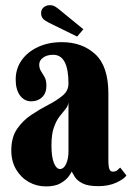

<svg xmlns="http://www.w3.org/2000/svg" viewBox="-20 -690 496 722"><path d="M152.5 11Q117.5 11 88 -5.8Q58.5 -22.5 40.5 -53Q22.5 -83.5 22.5 -124.5Q22.5 -173.5 44.2 -205.2Q66 -237 98 -258.2Q130 -279.5 162 -296Q194 -312.5 215.8 -330.8Q237.5 -349 237.5 -375.5Q237.5 -484 180 -484Q156.5 -484 142 -473.2Q127.5 -462.5 127.5 -447.5Q127.5 -433 134.2 -422.5Q141 -412 147.8 -400Q154.5 -388 154.5 -367.5Q154.5 -340 138.5 -324.5Q122.5 -309 97.5 -309Q71.5 -309 55.2 -331Q39 -353 39 -391Q39 -431.5 61.2 -463.2Q83.5 -495 122.8 -513.2Q162 -531.5 212.5 -531.5Q289 -531.5 338.2 -486.2Q387.5 -441 387.5 -338V-91Q387.5 -63 391.5 -53.8Q395.5 -44.5 404.5 -44.5Q414.5 -44.5 421.5 -50.2Q428.5 -56 432 -60L455.5 -30Q446 -16.5 417.2 -3.2Q388.5 10 350 10Q310.5 10 290.2 -0.5Q270 -11 261.8 -24.2Q253.5 -37.5 249.5 -45Q248 -40 238.2 -26.5Q228.5 -13 208 -1Q187.5 11 152.5 11ZM205.5 -54.5Q220 -54.5 228.8 -74Q237.5 -93.5 237.5 -121V-304.5Q235.5 -290.5 225.5 -278.8Q215.5 -267 203.5 -251.5Q191.5 -236 182.5 -210.5Q173.5 -185 173.5 -143.5Q173.5 -99.5 182.8 -77Q192 -54.5 205.5 -54.5ZM270 -552.5 165 -604Q149.5 -611.5 142 -619.5Q134.5 -627.5 134.5 -641.5Q134.5 -654 144 -662.2Q153.5 -670.5 167.5 -670.5Q178.5 -670.5 185.8 -666.2Q193 -662 200.5 -656L293.5 -580Z"/></svg>

Font: Imbue 10pt Black
Style: Regular
Weight: 900
Designer: Tyler Finck
Foundry: Etcetera Type Company
Version: Version 1.102; ttfautohint (v1.8.3)